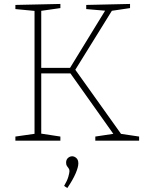

<svg xmlns="http://www.w3.org/2000/svg" viewBox="-20 -713 743 973"><path d="M598 -28 584 -36 685 -21V0H463V-21L563 -36L559 -28L332 -348L348 -341H180L189 -350V-26L181 -37L286 -21V0H58V-21L163 -36L155 -26V-667L163 -657L58 -667V-688L286 -693V-672L181 -657L189 -667V-360L180 -369H343L330 -361L517 -666L522 -658L417 -667V-688L639 -693V-672L538 -657L551 -665L357 -352V-366ZM321 240 305 229Q321 202 326.5 182Q332 162 332 154Q332 145 327.5 139.5Q323 134 319 128Q315 122 315 111Q315 96 324.5 87.5Q334 79 346 79Q357 79 367 88Q377 97 377 115Q377 134 363 166.5Q349 199 321 240Z"/></svg>

Font: Bitter Thin ExtraLight
Style: Regular
Weight: 250
Version: Version 2.002